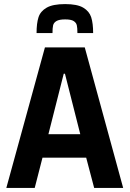

<svg xmlns="http://www.w3.org/2000/svg" viewBox="-20 -920 635 940"><path d="M11 0 200 -688H395L583 0H441L402 -148H188L150 0ZM217 -263H373L298 -559H292ZM436 -758H359Q359 -784 356 -796.5Q353 -809 340.5 -817Q328 -825 299 -825Q270 -825 256.5 -817Q243 -809 240 -796Q237 -783 237 -758H159Q159 -806 168.5 -835.5Q178 -865 208.5 -882.5Q239 -900 299 -900Q358 -900 387.5 -882.5Q417 -865 426.5 -835.5Q436 -806 436 -758Z"/></svg>

Font: Saira Semi Condensed SemiBold
Style: Regular
Weight: 600
Width: 4
Designer: Hector Gatti with collaboration of the Omnibus-Type team
Foundry: Omnibus-Type
Version: Version 1.001; ttfautohint (v1.8)